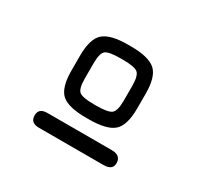

<svg xmlns="http://www.w3.org/2000/svg" viewBox="-78 -552 516 494"><g transform="rotate(30 180.0 -305.0)"><path d="M175.8 -278.3H184.6Q217.8 -278.3 228 -286.1Q238.3 -293.9 238.3 -325.2V-368.2Q238.3 -399.4 228 -407.2Q217.8 -415 184.6 -415H175.8Q142.6 -415 132.8 -407.2Q123 -399.4 123 -368.2V-325.2Q123 -293.9 132.8 -286.1Q142.6 -278.3 175.8 -278.3ZM175.8 -238.3Q123 -238.3 103 -256.3Q83 -274.4 83 -325.2V-368.2Q83 -418.9 103.5 -437Q124 -455.1 175.8 -455.1H184.6Q237.3 -455.1 257.8 -437Q278.3 -418.9 278.3 -368.2V-325.2Q278.3 -274.4 257.8 -256.3Q237.3 -238.3 184.6 -238.3ZM58.6 -177.7Q58.6 -199.2 84 -199.2H275.4Q302.7 -199.2 302.7 -175.8Q302.7 -155.3 275.4 -155.3H84Q58.6 -155.3 58.6 -177.7Z"/></g></svg>

Font: Jura
Style: Book
Weight: 400
Version: Version 2.3